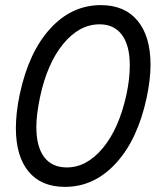

<svg xmlns="http://www.w3.org/2000/svg" viewBox="-20 -720 611 750"><path d="M42 -220Q42 -279 57 -351Q92 -516 176 -608Q260 -700 374 -700Q467 -700 517.5 -639Q568 -578 568 -467Q568 -410 553 -339Q518 -175 433 -82.5Q348 10 234 10Q141 10 91.5 -50Q42 -110 42 -220ZM474 -351Q487 -412 487 -465Q487 -542 456.5 -583.5Q426 -625 369 -625Q290 -625 227 -548.5Q164 -472 136 -339Q122 -272 122 -224Q122 -147 152.5 -106.5Q183 -66 241 -66Q319 -66 382 -142Q445 -218 474 -351Z"/></svg>

Font: Decalotype
Style: Italic
Weight: 400
Italic angle: -12°
Designer: Alfredo Marco Pradil
Foundry: Alfredo Marco Pradil
Version: Version 1.0